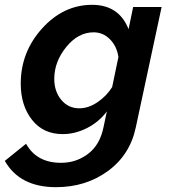

<svg xmlns="http://www.w3.org/2000/svg" viewBox="-70 -553 701 796"><path d="M-50 114 38 43Q82 122 183 122Q246 122 295 85Q344 48 359 -25L373 -91Q340 -47 290.5 -22Q241 3 190 3Q109 3 62.5 -56.5Q16 -116 16 -206Q16 -337 104.5 -435Q193 -533 312 -533Q423 -533 463 -432L482 -524H600L493 -25Q469 89 377.5 156Q286 223 162 223Q12 223 -50 114ZM395 -192 421 -317Q414 -362 385.5 -390.5Q357 -419 318 -419Q254 -419 204.5 -358Q155 -297 155 -226Q155 -174 184 -139Q213 -104 259 -104Q297 -104 334.5 -129.5Q372 -155 395 -192Z"/></svg>

Font: Raleway-v4020
Style: Bold Italic
Weight: 700
Italic angle: -12°
Designer: Matt McInerney, Pablo Impallari, Rodrigo Fuenzalida
Foundry: Matt McInerney, Pablo Impallari, Rodrigo Fuenzalida
Version: Version 4.020;PS 004.020;hotconv 1.0.88;makeotf.lib2.5.64775